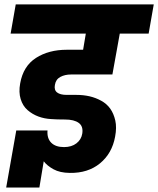

<svg xmlns="http://www.w3.org/2000/svg" viewBox="-20 -760 712 864"><path d="M27.8 -608.9 50.8 -740.2H671.9L648.9 -608.9H519L505.9 -536.1L485.8 -424.8H299.8Q272 -424.8 251.5 -413.8Q231 -402.8 227.1 -377.9Q222.7 -355 236.8 -344Q251 -333 279.8 -333H323.2Q355 -333 382.8 -326.7Q410.6 -320.3 435.5 -306.6Q460.4 -293 476.1 -271Q491.7 -249 498.8 -217.8Q505.9 -186.5 498 -145Q484.4 -69.8 430.2 -25.1Q376 19.5 293.9 18.1Q249.5 17.6 220.7 1.7Q191.9 -14.2 176.8 -34.2L157.2 84H7.8L53.2 -172.9H193.8Q190.9 -137.7 210.4 -117.9Q230 -98.1 268.1 -98.1Q302.2 -98.1 324 -115Q345.7 -131.8 350.1 -158.2Q355.5 -191.4 334.5 -206.8Q313.5 -222.2 272.9 -222.2Q234.9 -222.2 210.9 -224.1Q180.2 -225.6 153.1 -235.6Q126 -245.6 104.2 -264.4Q82.5 -283.2 73 -314.2Q63.5 -345.2 70.8 -384.8Q84.5 -462.4 141.8 -499.3Q199.2 -536.1 280.8 -536.1H354L366.2 -608.9Z"/></svg>

Font: Poppins
Style: Bold Italic
Weight: 700
Italic angle: -10°
Designer: Ninad Kale (Devanagari), Jonny Pinhorn (Latin)
Foundry: Indian Type Foundry
Version: Version 3.200;PS 1.000;hotconv 16.6.54;makeotf.lib2.5.65590